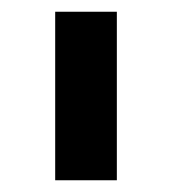

<svg xmlns="http://www.w3.org/2000/svg" viewBox="-20 -717 293 327"><path d="M74 -697H179V-410H74Z"/></svg>

Font: Hanken Grotesk
Style: Bold
Weight: 700
Designer: Alfredo Marco Pradil
Foundry: Hanken Design Co.
Version: Version 3.014